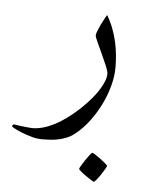

<svg xmlns="http://www.w3.org/2000/svg" viewBox="-95 -202 395 538"><g transform="rotate(5 103.0 66.5)"><path d="M221.2 -23.9Q221.2 2 213.6 29.5Q206.1 57.1 193.1 83Q180.2 108.9 163.1 131.3Q146 153.8 126.5 169.4Q114.7 179.2 101.6 184.3Q88.4 189.5 75.9 191.7Q63.5 193.8 52.2 194.3Q41 194.8 33.2 194.8Q20 194.8 4.9 190.7Q-10.3 186.5 -23.2 181.4Q-36.1 176.3 -44.7 171.6Q-53.2 167 -53.2 166Q-53.2 164.6 -51.8 162.4Q-50.3 160.2 -48.8 160.2Q-48.3 160.2 -41.7 161.1Q-35.2 162.1 -26.9 163.1Q-18.6 164.1 -10 165Q-1.5 166 3.9 166Q31.7 166 64.7 149.4Q97.7 132.8 133.8 99.1Q166 68.8 183.1 41.5Q200.2 14.2 200.2 -3.9Q200.2 -10.7 193.6 -26.4Q187 -42 179.2 -58.8Q171.4 -75.7 164.8 -90.1Q158.2 -104.5 158.2 -108.9Q158.2 -112.3 161.9 -121.6Q165.5 -130.9 170.4 -140.9Q175.3 -150.9 179.7 -158.9Q184.1 -167 185.1 -168Q195.3 -150.9 202.4 -132.3Q209.5 -113.8 213.6 -95.2Q217.8 -76.7 219.5 -58.3Q221.2 -40 221.2 -23.9ZM221.7 252.9Q221.7 254.9 217.3 262.5Q212.9 270 207.3 278.6Q201.7 287.1 196 293.9Q190.4 300.8 188.5 300.8Q187.5 300.8 180.4 296.4Q173.3 292 165.3 286.4Q157.2 280.8 150.9 275.4Q144.5 270 144.5 268.1Q144.5 266.1 149.2 258.5Q153.8 251 159.4 242.4Q165 233.9 170.4 227.1Q175.8 220.2 177.2 220.2Q179.2 220.2 186.5 224.9Q193.8 229.5 201.7 235.4Q209.5 241.2 215.6 246.6Q221.7 252 221.7 252.9Z"/></g></svg>

Font: Scheherazade Rohingya
Style: Regular
Weight: 400
Designer: SIL International
Foundry: SIL International
Version: Version 2.000 (build 440/429)